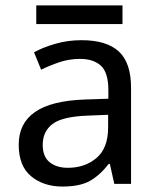

<svg xmlns="http://www.w3.org/2000/svg" viewBox="-20 -681 592 711"><path d="M281.7 -532.2Q375 -532.2 420.2 -490.2Q465.3 -448.2 465.3 -356.4V0H403.3L386.7 -74.2H382.8Q349.1 -31.2 312.3 -10.7Q275.4 9.8 210.9 9.8Q141.6 9.8 95.5 -28.1Q49.3 -65.9 49.3 -145.5Q49.3 -224.1 109.4 -266.1Q169.4 -308.1 294.4 -312.5L381.3 -315.4V-346.7Q381.3 -412.1 353.8 -437.5Q326.2 -462.9 276.4 -462.9Q236.3 -462.9 200.2 -450.7Q164.1 -438.5 132.3 -422.9L106 -487.3Q139.6 -505.9 185.5 -519Q231.4 -532.2 281.7 -532.2ZM380.4 -255.9 305.7 -252.9Q210.9 -249.5 174.6 -221.9Q138.2 -194.3 138.2 -144.5Q138.2 -100.6 164.1 -80.1Q189.9 -59.6 231 -59.6Q294.9 -59.6 337.6 -96.2Q380.4 -132.8 380.4 -209ZM114.3 -661.1H433.6V-591.8H114.3Z"/></svg>

Font: Lunasima
Style: Regular
Weight: 400
Designer: The DocRepair Project, Monotype Design Team
Foundry: Google
Version: Version 2.009